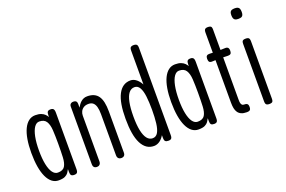

<svg xmlns="http://www.w3.org/2000/svg" viewBox="-92 -995 1959 1316"><g transform="rotate(-20 888.0 -337.5)"><path d="M261 10Q245 10 239 3Q233 -4 233 -21V-42Q227 -30 219 -18.5Q211 -7 195 1Q179 9 148 9Q121 9 100 -7.5Q79 -24 64.5 -55Q50 -86 42.5 -130.5Q35 -175 35 -232Q35 -287 42.5 -330.5Q50 -374 64.5 -404Q79 -434 100 -450Q121 -466 148 -466Q174 -466 190.5 -459.5Q207 -453 217 -443Q227 -433 233 -422V-433Q233 -453 239 -460.5Q245 -468 261 -468Q271 -468 277 -464.5Q283 -461 285.5 -453.5Q288 -446 288 -433V-21Q288 -10 285.5 -3Q283 4 277 7Q271 10 261 10ZM161 -43Q198 -43 212 -65.5Q226 -88 228 -130Q230 -172 230 -230Q230 -286 227.5 -327.5Q225 -369 210 -392.5Q195 -416 159 -416Q138 -416 122.5 -393.5Q107 -371 98.5 -329Q90 -287 90 -228Q90 -170 98.5 -128.5Q107 -87 123 -65Q139 -43 161 -43Z M425 12Q416 12 410 8.5Q404 5 401 -1.5Q398 -8 398 -18V-438Q398 -447 401.5 -452.5Q405 -458 411 -461Q417 -464 426 -464Q432 -464 437 -462.5Q442 -461 445.5 -457.5Q449 -454 450.5 -449Q452 -444 452 -438V-411Q457 -420 464 -430Q471 -440 480 -448Q489 -456 500.5 -461Q512 -466 527 -466Q555 -466 575 -457Q595 -448 607.5 -430Q620 -412 626 -384Q632 -356 632 -317V-17Q632 -8 629 -1.5Q626 5 619.5 8.5Q613 12 604 12Q595 12 588.5 8.5Q582 5 578.5 -1.5Q575 -8 575 -18V-318Q575 -351 569 -372Q563 -393 550.5 -403.5Q538 -414 518 -414Q496 -414 482 -405Q468 -396 461 -382Q454 -368 454 -351V-17Q454 -8 450.5 -1.5Q447 5 441 8.5Q435 12 425 12Z M843 11Q813 11 790.5 -4.5Q768 -20 752.5 -50.5Q737 -81 729.5 -126Q722 -171 722 -230Q722 -289 729.5 -333Q737 -377 752.5 -407Q768 -437 790.5 -452Q813 -467 843 -467Q866 -467 886.5 -450Q907 -433 923 -401Q939 -369 948 -325Q957 -281 957 -227Q957 -168 948 -123.5Q939 -79 923 -49Q907 -19 886.5 -4Q866 11 843 11ZM852 -42Q877 -42 890.5 -65Q904 -88 909 -130Q914 -172 914 -227Q914 -283 909 -325Q904 -367 890.5 -390.5Q877 -414 853 -414Q828 -414 811.5 -393Q795 -372 786.5 -330.5Q778 -289 778 -227Q778 -166 786.5 -125Q795 -84 811.5 -63Q828 -42 852 -42ZM947 11Q931 11 924.5 4Q918 -3 918 -19V-656Q918 -668 920.5 -674.5Q923 -681 929.5 -684Q936 -687 946 -687Q957 -687 963.5 -684Q970 -681 972.5 -674.5Q975 -668 975 -657V-20Q975 -9 972.5 -2Q970 5 964 8Q958 11 947 11Z M1281 10Q1265 10 1259 3Q1253 -4 1253 -21V-42Q1247 -30 1239 -18.5Q1231 -7 1215 1Q1199 9 1168 9Q1141 9 1120 -7.5Q1099 -24 1084.5 -55Q1070 -86 1062.5 -130.5Q1055 -175 1055 -232Q1055 -287 1062.5 -330.5Q1070 -374 1084.5 -404Q1099 -434 1120 -450Q1141 -466 1168 -466Q1194 -466 1210.5 -459.5Q1227 -453 1237 -443Q1247 -433 1253 -422V-433Q1253 -453 1259 -460.5Q1265 -468 1281 -468Q1291 -468 1297 -464.5Q1303 -461 1305.5 -453.5Q1308 -446 1308 -433V-21Q1308 -10 1305.5 -3Q1303 4 1297 7Q1291 10 1281 10ZM1181 -43Q1218 -43 1232 -65.5Q1246 -88 1248 -130Q1250 -172 1250 -230Q1250 -286 1247.5 -327.5Q1245 -369 1230 -392.5Q1215 -416 1179 -416Q1158 -416 1142.5 -393.5Q1127 -371 1118.5 -329Q1110 -287 1110 -228Q1110 -170 1118.5 -128.5Q1127 -87 1143 -65Q1159 -43 1181 -43Z M1519 11Q1495 11 1479.5 4Q1464 -3 1455 -16Q1446 -29 1442.5 -47Q1439 -65 1439 -88V-598Q1439 -610 1441.5 -616.5Q1444 -623 1450 -626Q1456 -629 1466 -629Q1477 -629 1483.5 -626.5Q1490 -624 1492.5 -618Q1495 -612 1495 -601V-86Q1495 -73 1497 -65Q1499 -57 1502.5 -52.5Q1506 -48 1510 -46.5Q1514 -45 1518 -45Q1530 -45 1536.5 -42.5Q1543 -40 1546 -34Q1549 -28 1549 -17Q1549 -6 1546 0Q1543 6 1536.5 8.5Q1530 11 1519 11ZM1418 -453 1463 -451 1526 -453Q1537 -454 1543.5 -451Q1550 -448 1553 -442Q1556 -436 1556 -426Q1556 -415 1553.5 -408.5Q1551 -402 1545 -399.5Q1539 -397 1528 -397L1463 -399L1416 -397Q1400 -396 1394 -403Q1388 -410 1388 -426Q1388 -441 1395 -447.5Q1402 -454 1418 -453Z M1683 11Q1673 11 1666.5 8Q1660 5 1657.5 -1.5Q1655 -8 1655 -19V-437Q1655 -448 1657.5 -454.5Q1660 -461 1666.5 -463.5Q1673 -466 1684 -466Q1695 -466 1701 -463Q1707 -460 1709.5 -453.5Q1712 -447 1712 -435V-18Q1712 -7 1709.5 -0.5Q1707 6 1700.5 8.5Q1694 11 1683 11ZM1683 -610Q1669 -610 1661 -614Q1653 -618 1649.5 -627Q1646 -636 1646 -650Q1646 -664 1649.5 -672Q1653 -680 1661.5 -683.5Q1670 -687 1684 -687Q1698 -687 1706 -683Q1714 -679 1717.5 -670.5Q1721 -662 1721 -647Q1721 -634 1717.5 -625.5Q1714 -617 1706 -613.5Q1698 -610 1683 -610Z"/></g></svg>

Font: Fredoka Condensed Light
Style: Regular
Weight: 300
Width: 3
Designer: Ben Nathan
Foundry: Milena B. Brandão, Ben Nathan
Version: Version 2.001